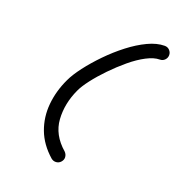

<svg xmlns="http://www.w3.org/2000/svg" viewBox="-113 -665 730 788"><g transform="rotate(20 252.0 -270.5)"><path d="M474 -571Q487 -571 495.5 -562Q504 -553 504 -541Q504 -529 495.5 -520Q487 -511 474 -511Q449 -511 416.5 -494Q384 -477 350.5 -449Q317 -421 286 -389Q255 -357 232 -327Q209 -297 199 -275Q168 -208 172.5 -141Q177 -74 236 -23Q245 -14 246 -2Q247 10 238 20Q230 29 218 30Q206 31 196 23Q147 -20 127 -73.5Q107 -127 112.5 -185.5Q118 -244 145 -301Q158 -329 185 -364.5Q212 -400 247.5 -436.5Q283 -473 322.5 -503.5Q362 -534 401 -552.5Q440 -571 474 -571Q474 -571 474 -571Q474 -571 474 -571Z"/></g></svg>

Font: FRB American Cursive Guidelines
Style: Bold Italic
Weight: 700
Italic angle: -25°
Version: Version 2.0;Modular Font Editor K font №1